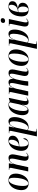

<svg xmlns="http://www.w3.org/2000/svg" viewBox="2116 -2917 1041 5313"><g transform="rotate(-90 2636.5 -260.5)"><path d="M213 10Q132 10 82 -40.5Q32 -91 32 -194Q32 -249 48.5 -310.5Q65 -372 99.5 -425.5Q134 -479 187.5 -512.5Q241 -546 314 -546Q362 -546 402 -525Q442 -504 465.5 -459Q489 -414 489 -342Q489 -299 478.5 -250.5Q468 -202 447 -156Q426 -110 393 -72.5Q360 -35 315 -12.5Q270 10 213 10ZM217 0Q248 0 273 -24Q298 -48 317 -89Q336 -130 349 -181Q362 -232 368 -286Q374 -340 374 -390Q374 -467 358.5 -501.5Q343 -536 307 -536Q270 -536 240.5 -499.5Q211 -463 190 -404Q169 -345 158 -276.5Q147 -208 147 -143Q147 -64 165 -32Q183 0 217 0Z M945 10Q896 10 870 -16.5Q844 -43 844 -90Q844 -132 860 -206L888 -335Q892 -354 898.5 -389Q905 -424 905 -450Q905 -471 898.5 -492.5Q892 -514 866 -514Q844 -514 823.5 -496Q803 -478 786 -449.5Q769 -421 756.5 -388Q744 -355 737 -324L667 0H549L642 -443Q645 -457 647 -470Q649 -483 649 -491Q649 -509 639.5 -517.5Q630 -526 604 -526H590L592 -536H774L751 -404H753Q786 -482 826 -513.5Q866 -545 921 -545Q978 -545 1000 -513Q1022 -481 1022 -437Q1022 -411 1016.5 -379.5Q1011 -348 1005 -319L974 -171Q968 -142 964 -115.5Q960 -89 960 -67Q960 -17 993 -17Q1013 -17 1029.5 -30.5Q1046 -44 1061 -60L1067 -52Q1045 -26 1016.5 -8Q988 10 945 10Z M1309 10Q1222 10 1170.5 -40.5Q1119 -91 1119 -195Q1119 -238 1129.5 -286Q1140 -334 1162 -380.5Q1184 -427 1218 -464Q1252 -501 1299 -523.5Q1346 -546 1407 -546Q1469 -546 1503 -516Q1537 -486 1537 -431Q1537 -376 1503 -335Q1469 -294 1410 -271Q1351 -248 1277 -248H1242Q1240 -239 1239 -217Q1238 -195 1238 -182Q1238 -88 1261.5 -44.5Q1285 -1 1327 -1Q1375 -1 1405 -40Q1435 -79 1452 -139Q1459 -137 1463.5 -129Q1468 -121 1468 -104Q1468 -79 1450.5 -52.5Q1433 -26 1397.5 -8Q1362 10 1309 10ZM1263 -258Q1313 -258 1349.5 -286Q1386 -314 1406 -359.5Q1426 -405 1426 -458Q1426 -499 1415 -516Q1404 -533 1380 -533Q1349 -533 1322.5 -498.5Q1296 -464 1275.5 -402Q1255 -340 1243 -258Z M1664 -441Q1668 -458 1670 -471Q1672 -484 1672 -491Q1672 -511 1661.5 -518.5Q1651 -526 1623 -526H1605L1607 -536H1791L1763 -388H1767Q1793 -458 1832 -502Q1871 -546 1936 -546Q1990 -546 2021.5 -504Q2053 -462 2053 -374Q2053 -328 2042.5 -275.5Q2032 -223 2010 -172.5Q1988 -122 1955 -81Q1922 -40 1877 -15Q1832 10 1775 10Q1746 10 1727 3Q1708 -4 1691 -17Q1688 -2 1686 9.5Q1684 21 1681 36L1656 156Q1650 184 1650 197Q1650 218 1663.5 224Q1677 230 1705 230H1729L1727 240H1519ZM1758 -3Q1791 -3 1819 -28.5Q1847 -54 1869 -97.5Q1891 -141 1906 -194Q1921 -247 1929 -301.5Q1937 -356 1937 -403Q1937 -461 1923.5 -487.5Q1910 -514 1883 -514Q1863 -514 1843.5 -496.5Q1824 -479 1807.5 -451.5Q1791 -424 1778.5 -392.5Q1766 -361 1759 -331L1694 -29Q1703 -19 1719.5 -11Q1736 -3 1758 -3Z M2231 10Q2166 10 2136 -37Q2106 -84 2106 -163Q2106 -209 2116.5 -261Q2127 -313 2149 -363.5Q2171 -414 2204.5 -455.5Q2238 -497 2284 -521.5Q2330 -546 2388 -546Q2424 -546 2449.5 -535Q2475 -524 2492 -510L2567 -535H2585L2512 -193Q2509 -179 2505 -157Q2501 -135 2498 -112.5Q2495 -90 2495 -75Q2495 -22 2529 -22Q2545 -22 2559.5 -31Q2574 -40 2590 -55L2595 -45Q2575 -26 2544.5 -8Q2514 10 2471 10Q2431 10 2409.5 -12Q2388 -34 2388 -78Q2388 -102 2391 -124Q2394 -146 2398 -171H2396Q2362 -76 2323 -33Q2284 10 2231 10ZM2272 -16Q2292 -16 2312.5 -37Q2333 -58 2351.5 -94Q2370 -130 2385 -173.5Q2400 -217 2409 -263L2460 -508Q2450 -522 2434.5 -528.5Q2419 -535 2402 -535Q2368 -535 2339.5 -508.5Q2311 -482 2289 -439Q2267 -396 2251.5 -343.5Q2236 -291 2228.5 -238Q2221 -185 2221 -140Q2221 -72 2234.5 -44Q2248 -16 2272 -16Z M3296 9Q3244 9 3217 -17.5Q3190 -44 3190 -92Q3190 -116 3195 -143Q3200 -170 3207 -201L3235 -336Q3241 -359 3248 -394.5Q3255 -430 3255 -457Q3255 -476 3249 -495Q3243 -514 3220 -514Q3199 -514 3179 -494.5Q3159 -475 3142.5 -445.5Q3126 -416 3114 -385Q3102 -354 3096 -330L3067 -193Q3058 -152 3051.5 -98Q3045 -44 3042 0H2919Q2921 -31 2926 -69Q2931 -107 2938 -145.5Q2945 -184 2952 -215L2978 -335Q2986 -374 2991.5 -404Q2997 -434 2997 -457Q2997 -475 2990 -494Q2983 -513 2961 -513Q2940 -513 2920 -493Q2900 -473 2882.5 -442Q2865 -411 2852.5 -378.5Q2840 -346 2835 -321L2765 0H2645L2739 -446Q2742 -459 2744 -471.5Q2746 -484 2746 -493Q2746 -513 2735.5 -519.5Q2725 -526 2699 -526H2686L2688 -536H2876L2854 -414H2857Q2891 -492 2929.5 -518.5Q2968 -545 3011 -545Q3067 -545 3089 -515.5Q3111 -486 3111 -438Q3111 -432 3111 -424.5Q3111 -417 3110 -410H3113Q3146 -485 3182 -515Q3218 -545 3272 -545Q3372 -545 3372 -443Q3372 -412 3365.5 -381Q3359 -350 3353 -323L3319 -159Q3309 -107 3309 -74Q3309 -16 3347 -16Q3366 -16 3381 -29Q3396 -42 3411 -58L3417 -50Q3396 -25 3368 -8Q3340 9 3296 9Z M3650 10Q3569 10 3519 -40.5Q3469 -91 3469 -194Q3469 -249 3485.5 -310.5Q3502 -372 3536.5 -425.5Q3571 -479 3624.5 -512.5Q3678 -546 3751 -546Q3799 -546 3839 -525Q3879 -504 3902.5 -459Q3926 -414 3926 -342Q3926 -299 3915.5 -250.5Q3905 -202 3884 -156Q3863 -110 3830 -72.5Q3797 -35 3752 -12.5Q3707 10 3650 10ZM3654 0Q3685 0 3710 -24Q3735 -48 3754 -89Q3773 -130 3786 -181Q3799 -232 3805 -286Q3811 -340 3811 -390Q3811 -467 3795.5 -501.5Q3780 -536 3744 -536Q3707 -536 3677.5 -499.5Q3648 -463 3627 -404Q3606 -345 3595 -276.5Q3584 -208 3584 -143Q3584 -64 3602 -32Q3620 0 3654 0Z M4086 -441Q4090 -458 4092 -471Q4094 -484 4094 -491Q4094 -511 4083.5 -518.5Q4073 -526 4045 -526H4027L4029 -536H4213L4185 -388H4189Q4215 -458 4254 -502Q4293 -546 4358 -546Q4412 -546 4443.5 -504Q4475 -462 4475 -374Q4475 -328 4464.5 -275.5Q4454 -223 4432 -172.5Q4410 -122 4377 -81Q4344 -40 4299 -15Q4254 10 4197 10Q4168 10 4149 3Q4130 -4 4113 -17Q4110 -2 4108 9.5Q4106 21 4103 36L4078 156Q4072 184 4072 197Q4072 218 4085.5 224Q4099 230 4127 230H4151L4149 240H3941ZM4180 -3Q4213 -3 4241 -28.5Q4269 -54 4291 -97.5Q4313 -141 4328 -194Q4343 -247 4351 -301.5Q4359 -356 4359 -403Q4359 -461 4345.5 -487.5Q4332 -514 4305 -514Q4285 -514 4265.5 -496.5Q4246 -479 4229.5 -451.5Q4213 -424 4200.5 -392.5Q4188 -361 4181 -331L4116 -29Q4125 -19 4141.5 -11Q4158 -3 4180 -3Z M4715 -640Q4691 -640 4674.5 -652.5Q4658 -665 4658 -691Q4658 -728 4680 -744.5Q4702 -761 4731 -761Q4755 -761 4773 -749.5Q4791 -738 4791 -710Q4791 -674 4768 -657Q4745 -640 4715 -640ZM4657 10Q4559 10 4559 -89Q4559 -111 4563.5 -140.5Q4568 -170 4577 -209L4626 -446Q4629 -459 4630.5 -471Q4632 -483 4632 -493Q4632 -511 4621.5 -518.5Q4611 -526 4582 -526H4570L4572 -536H4766L4686 -157Q4673 -102 4673 -66Q4673 -43 4680 -29.5Q4687 -16 4704 -16Q4722 -16 4740 -30Q4758 -44 4775 -61L4781 -53Q4759 -27 4730 -8.5Q4701 10 4657 10Z M5021 10Q4839 10 4839 -190Q4839 -248 4853.5 -310.5Q4868 -373 4901 -426.5Q4934 -480 4987.5 -513Q5041 -546 5120 -546Q5186 -546 5222.5 -518Q5259 -490 5259 -439Q5259 -368 5204 -333.5Q5149 -299 5057 -285Q5099 -281 5135.5 -268.5Q5172 -256 5194.5 -228.5Q5217 -201 5217 -153Q5217 -107 5193 -70Q5169 -33 5125 -11.5Q5081 10 5021 10ZM4982 -285Q5046 -291 5085.5 -317.5Q5125 -344 5143 -383Q5161 -422 5161 -465Q5161 -497 5149 -516.5Q5137 -536 5110 -536Q5075 -536 5045.5 -504Q5016 -472 4994.5 -414.5Q4973 -357 4962 -282ZM5026 0Q5066 0 5089.5 -39.5Q5113 -79 5113 -144Q5113 -195 5095 -232.5Q5077 -270 5039 -280Q5026 -279 5001.5 -276.5Q4977 -274 4959 -272Q4957 -260 4955.5 -239.5Q4954 -219 4953 -199Q4952 -179 4952 -168Q4952 -74 4972 -37Q4992 0 5026 0Z"/></g></svg>

Font: Noto Serif Display Condensed SemiBold
Style: Italic
Weight: 600
Width: 3
Italic angle: -12°
Designer: Monotype Design Team
Foundry: Monotype Imaging Inc.
Version: Version 2.009